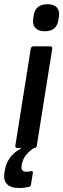

<svg xmlns="http://www.w3.org/2000/svg" viewBox="-55 -716 306 929"><path d="M29.7 0Q17.9 0 19.3 -11.4L93.7 -479.8Q96.1 -491.7 105.7 -491.7H187.7Q199.5 -491.7 197.7 -479.8L123.1 -11.4Q121.3 0 111.7 0ZM161.3 -564.7Q132.2 -564.7 117 -580Q101.9 -595.2 105.3 -623.2L107.3 -637.1Q114.5 -695.6 174.3 -695.6Q204.4 -695.6 219.3 -680.3Q234.1 -665.1 230.3 -637.1L228.3 -623.2Q221.1 -564.7 161.3 -564.7ZM38.5 193.6Q-4.5 193.6 -22.4 173.5Q-40.2 153.4 -33.2 116.8L-30.6 103.2Q-22.6 60 8.5 29.8Q39.6 -0.4 99.9 -23.4L118.3 -6.4Q86.1 15 70.6 34.6Q55.1 54.1 50.9 78.6L49.3 88Q45.7 114.9 72.7 114.9Q78.7 114.9 83.7 114.1Q88.7 113.3 94.1 112.3Q106.1 109.9 103.7 122.2L94.9 177Q93.9 186.4 83.6 188.6Q72.4 190.8 61.6 192.2Q50.9 193.6 38.5 193.6Z"/></svg>

Font: Sofia Sans Condensed
Style: Italic
Weight: 400
Italic angle: -9°
Designer: Botio Nikoltchev, Ani Petrova
Foundry: lettersoup
Version: Version 4.101